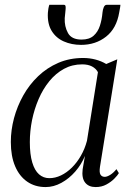

<svg xmlns="http://www.w3.org/2000/svg" viewBox="-20 -767 538 798"><path d="M395.5 -73.5Q392 -50 397.8 -41Q403.5 -32 415.5 -32Q424.5 -32 437.8 -40Q451 -48 464 -64L474 -47.5Q469 -38.5 455.5 -24.8Q442 -11 422.2 -0.2Q402.5 10.5 377.5 10.5Q348.5 10.5 333.8 -8.2Q319 -27 323.5 -63.5L333 -119Q318.5 -83.5 292.8 -54Q267 -24.5 235 -7Q203 10.5 169.5 10.5Q125.5 10.5 93 -12Q60.5 -34.5 42.8 -76.2Q25 -118 25 -177Q25 -226 38.2 -275.8Q51.5 -325.5 76.8 -370.5Q102 -415.5 138.8 -450.5Q175.5 -485.5 222.5 -505.8Q269.5 -526 325.5 -526Q352.5 -526 377 -519.5Q401.5 -513 421.5 -501L467.5 -520.5ZM387 -467Q379 -482 362.5 -490.8Q346 -499.5 321.5 -499.5Q280 -499.5 245.8 -480.8Q211.5 -462 185 -429.5Q158.5 -397 140.5 -355.2Q122.5 -313.5 113.2 -267.8Q104 -222 104 -176.5Q104 -125.5 114 -92Q124 -58.5 142.2 -42.5Q160.5 -26.5 185 -26.5Q209.5 -26.5 233.5 -38Q257.5 -49.5 278.8 -70.5Q300 -91.5 316.2 -119.8Q332.5 -148 341.5 -182ZM245.5 -747Q251.5 -747 252.5 -741Q253.5 -735 252.5 -726.5Q252 -719 250.8 -709Q249.5 -699 249 -691.5Q247.5 -657 262.5 -629.8Q277.5 -602.5 319 -602.5Q351 -602.5 369 -618.5Q387 -634.5 395.2 -660Q403.5 -685.5 406 -715Q407 -726.5 411.2 -736.8Q415.5 -747 423.5 -747H480.5Q480 -743.5 479.5 -737.8Q479 -732 475.5 -715.5Q464.5 -649 421 -614.8Q377.5 -580.5 317 -580.5Q277.5 -580.5 245.2 -594.8Q213 -609 194.8 -638.5Q176.5 -668 179 -714Q179.5 -722 181 -730.8Q182.5 -739.5 185 -747Z"/></svg>

Font: Merriweather 120pt Light
Style: Italic
Weight: 300
Italic angle: -7.8°
Version: Version 2.101